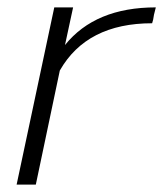

<svg xmlns="http://www.w3.org/2000/svg" viewBox="-20 -500 442 520"><path d="M127 -480H178L156 -378Q238 -480 402 -480L397 -460Q395 -445 392 -437Q215 -437 142 -309L77 0H25Z"/></svg>

Font: Prompt ExtraLight
Style: Italic
Weight: 275
Italic angle: -12°
Designer: Katatrad Team
Foundry: CadsonDemak
Version: Version 1.000